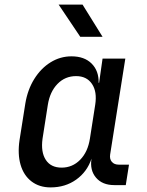

<svg xmlns="http://www.w3.org/2000/svg" viewBox="-20 -805 640 835"><path d="M200 10Q151 10 117 -16Q83 -42 69.5 -88.5Q56 -135 65 -196L90 -354Q100 -415 129 -461.5Q158 -508 200 -534Q242 -560 291 -560Q347 -560 378.5 -528.5Q410 -497 409 -445H411L426 -550H525L459 -133Q456 -113 466.5 -101Q477 -89 496 -89H541L527 0H477Q425 0 397.5 -32.5Q370 -65 378 -115Q359 -58 311.5 -24Q264 10 200 10ZM248 -76Q295 -76 328.5 -110Q362 -144 371 -202L394 -349Q403 -406 380 -440Q357 -474 311 -474Q263 -474 230 -440Q197 -406 188 -349L165 -202Q157 -144 179 -110Q201 -76 248 -76ZM329 -645 235 -785H339L426 -645Z"/></svg>

Font: JetBrains Mono NL Medium
Style: Italic
Weight: 500
Italic angle: -9°
Monospace: yes
Designer: Philipp Nurullin, Konstantin Bulenkov
Foundry: JetBrains
Version: Version 2.305; ttfautohint (v1.8.4.7-5d5b)